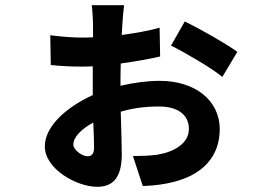

<svg xmlns="http://www.w3.org/2000/svg" viewBox="-20 -657 1040 741"><path d="M318 -54C297 -54 263 -78 263 -99C263 -128 294 -159 340 -184C342 -142 343 -108 343 -87C343 -64 334 -54 318 -54ZM596 -550C553 -538 502 -529 450 -522L452 -561C453 -580 457 -624 459 -637H334C336 -625 339 -580 339 -562V-513C323 -512 308 -512 293 -512C265 -512 219 -515 174 -521L176 -406C218 -402 249 -400 293 -400C308 -400 323 -400 338 -401V-322V-290C239 -245 153 -171 153 -92C153 -4 277 64 355 64C413 64 450 32 450 -61C450 -91 448 -159 446 -226C487 -238 533 -246 594 -246C665 -246 709 -215 709 -159C709 -104 653 -71 588 -60C560 -56 528 -55 493 -55L531 61C553 60 589 58 624 51C771 23 828 -61 828 -158C828 -272 730 -345 597 -345C549 -345 496 -338 445 -326C445 -353 445 -382 446 -412C507 -420 563 -431 598 -439ZM640 -481C689 -457 800 -393 838 -360L896 -457C853 -488 754 -545 693 -574Z"/></svg>

Font: Noto Sans T Chinese Bold
Style: Bold
Weight: 700
Designer: Ryoko NISHIZUKA (kana & ideographs); Paul D. Hunt (Latin, Greek & Cyrillic); Wenlong ZHANG (bopomofo); Sandoll Communica
Foundry: Adobe Systems Incorporated
Version: Version 1.000;PS 1;hotconv 1.0.78;makeotf.lib2.5.61930